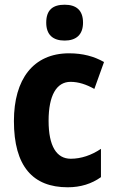

<svg xmlns="http://www.w3.org/2000/svg" viewBox="-20 -784 485 814"><path d="M254 -764C204 -764 176 -742 176 -688C176 -636 205 -612 254 -612C302 -612 332 -636 332 -688C332 -741 303 -764 254 -764ZM267 10C322 10 369 -5 408 -33V-153C368 -126 324 -111 280 -111C220 -111 186 -164 186 -272C186 -380 220 -437 279 -437C313 -437 346 -426 380 -407L421 -521C379 -545 331 -558 273 -558C121 -558 39 -448 39 -271C39 -78 120 10 267 10Z"/></svg>

Font: Noto Sans Bengali Condensed
Style: Bold
Weight: 700
Width: 3
Designer: Joana Ranito - Universal Thirst; Jelle Bosma - Monotype Design Team
Foundry: Universal Thirst ehf.
Version: Version 3.000